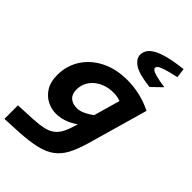

<svg xmlns="http://www.w3.org/2000/svg" viewBox="-307 -888 1223 1223"><g transform="rotate(45 304.5 -276.5)"><path d="M345 -50 459 -451 588 -437H599L483 -30Q462 43 436.5 91.5Q411 140 371.5 169.5Q332 199 271 213.5Q210 228 119 233L-5 239V117L125 111Q181 108 217.5 99.5Q254 91 277.5 72.5Q301 54 316.5 24.5Q332 -5 345 -50ZM473 -338Q452 -354 425 -362.5Q398 -371 369 -371Q326 -371 292 -358Q258 -345 234.5 -323.5Q211 -302 199 -274.5Q187 -247 187 -217Q187 -177 210 -156Q233 -135 273 -135Q287 -135 301.5 -139Q316 -143 333.5 -151.5Q351 -160 371 -174Q391 -188 415 -208L387 -96Q337 -53 292.5 -34.5Q248 -16 203 -16Q162 -16 123.5 -35.5Q85 -55 60 -95Q35 -135 35 -196Q35 -279 77 -345.5Q119 -412 195.5 -451Q272 -490 375 -490Q493 -490 599 -437ZM578 -792 586 -730V-728Q518 -713 488 -702.5Q458 -692 450.5 -684Q443 -676 443 -669Q443 -662 452.5 -654.5Q462 -647 489.5 -639.5Q517 -632 571 -624V-622L505 -558Q399 -570 358 -598Q317 -626 317 -661Q317 -681 327.5 -700.5Q338 -720 366 -737.5Q394 -755 445.5 -769Q497 -783 578 -792Z"/></g></svg>

Font: Intel One Mono Light
Style: Italic
Weight: 300
Italic angle: -16°
Monospace: yes
Designer: Fred Shallcrass
Foundry: Frere-Jones Type LLC
Version: Version 1.004